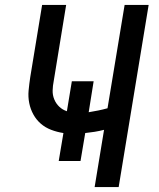

<svg xmlns="http://www.w3.org/2000/svg" viewBox="-20 -755 640 775"><path d="M362 0 400 -231Q381 -226 362 -223Q343 -220 324 -218L305 -105H217L236 -218Q210 -222 186.5 -231Q163 -240 145 -255.5Q127 -271 115 -292.5Q103 -314 98 -339Q93 -364 95.5 -390Q98 -416 102 -443L150 -735H247L197 -429Q193 -409 192.5 -390Q192 -371 199 -354Q206 -337 219 -324.5Q232 -312 250 -306L270 -427H358L338 -302Q357 -305 376.5 -309Q396 -313 414 -318L483 -735H580L459 0Z"/></svg>

Font: Iosevka Custom Medium
Style: Italic
Weight: 500
Italic angle: -9°
Designer: Belleve Invis
Foundry: Belleve Invis
Version: Version 27.0.1